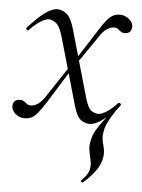

<svg xmlns="http://www.w3.org/2000/svg" viewBox="-48 -434 515 696"><g transform="rotate(5 209.5 -86.0)"><path d="M280 222Q278 224 274 221Q270 218 273 215Q287 201 293 191.5Q299 182 301 172Q304 155 300 138.5Q296 122 293 104.5Q290 87 295 67Q299 47 310 28.5Q321 10 339.5 -14Q358 -38 382 -75L391 -67Q374 -45 362.5 -26Q351 -7 345 8Q339 23 338 34Q334 56 341.5 81Q349 106 345 127Q344 135 338.5 149Q333 163 319 181.5Q305 200 280 222ZM285 9Q268 9 253 -2Q238 -13 227 -51L158 -292Q146 -335 131.5 -345.5Q117 -356 106 -356Q94 -356 76 -345Q58 -334 36 -311Q33 -307 28.5 -311.5Q24 -316 28 -319Q62 -357 87.5 -376Q113 -395 133 -395Q151 -395 167.5 -381.5Q184 -368 196 -325L265 -83Q276 -46 289 -38Q302 -30 312 -30Q325 -30 342.5 -41Q360 -52 382 -75Q386 -79 390 -74.5Q394 -70 391 -67Q357 -29 331 -10Q305 9 285 9ZM48 9Q29 9 14 -4.5Q-1 -18 1 -36Q3 -46 9.5 -51Q16 -56 26 -56Q36 -56 41.5 -52Q47 -48 52.5 -43.5Q58 -39 67 -39Q78 -39 90 -46Q102 -53 115 -71L196 -193L204 -184L129 -63Q110 -33 97.5 -17.5Q85 -2 74 3.5Q63 9 48 9ZM208 -188 201 -198 281 -323Q300 -354 312.5 -369Q325 -384 336 -389.5Q347 -395 361 -395Q380 -395 395.5 -381.5Q411 -368 408 -350Q407 -340 400 -335Q393 -330 384 -330Q374 -330 368.5 -334.5Q363 -339 357.5 -343Q352 -347 343 -347Q333 -347 320 -339.5Q307 -332 295 -315Z"/></g></svg>

Font: Cormorant Infant Light
Style: Italic
Weight: 300
Italic angle: -10°
Designer: Christian Thalmann (Catharsis Fonts)
Foundry: Catharsis Fonts
Version: Version 4.001